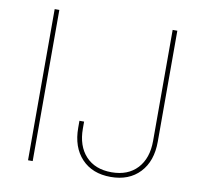

<svg xmlns="http://www.w3.org/2000/svg" viewBox="-81 -815 957 910"><g transform="rotate(10 397.5 -359.5)"><path d="M132.3 -727.5V0H109.9V-727.5ZM508.8 9.8Q420.4 9.8 368.9 -44.9Q317.4 -99.6 317.4 -193.4V-226.6H339.8V-193.4Q339.8 -109.4 384.8 -61Q429.7 -12.7 508.8 -12.7Q587.9 -12.7 632.8 -61Q677.7 -109.4 677.7 -193.4V-727.5H700.2V-193.4Q700.2 -99.6 648.7 -44.9Q597.2 9.8 508.8 9.8Z"/></g></svg>

Font: Inter 16pt Thin
Style: Regular
Weight: 250
Version: Version 4.001;git-66647c0bb